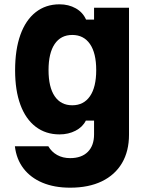

<svg xmlns="http://www.w3.org/2000/svg" viewBox="-20 -651 690 890"><path d="M578 -27Q578 50 545.5 105Q513 160 452 189.5Q391 219 305 219Q232 219 177 196Q122 173 89 130Q56 87 49 27H204Q219 53 245 67.5Q271 82 305 82Q358 82 387 53Q416 24 416 -28V-92H378Q363 -62 330 -45Q297 -28 256 -28Q192 -28 145.5 -63.5Q99 -99 74.5 -165.5Q50 -232 50 -325Q50 -421 74.5 -489.5Q99 -558 145.5 -594.5Q192 -631 256 -631Q298 -631 331 -612.5Q364 -594 379 -560H416V-615H578ZM205 -326Q205 -247 233.5 -205Q262 -163 315 -163Q368 -163 397 -205Q426 -247 426 -326Q426 -405 397 -447Q368 -489 315 -489Q262 -489 233.5 -447Q205 -405 205 -326Z"/></svg>

Font: Martian Mono SemiCondensed
Style: Bold
Weight: 700
Width: 4
Designer: Roman Shamin
Foundry: Evil Martians
Version: Version 1.000